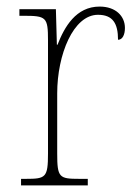

<svg xmlns="http://www.w3.org/2000/svg" viewBox="-20 -564 413 584"><path d="M44 0H247V-20H221C160 -20 154 -24 154 -97V-280C154 -398 203 -519 278 -519C323 -519 339 -493 339 -443C353 -443 360 -459 360 -479C360 -515 332 -544 283 -544C211 -544 176 -482 155 -428H153L150 -536H39V-516H51C121 -516 126 -512 126 -441V-97C126 -24 119 -20 59 -20H44Z"/></svg>

Font: Noto Serif Sinhala SemiCondensed Thin
Style: Regular
Weight: 100
Width: 4
Designer: Jelle Bosma - Monotype Design Team
Foundry: Monotype Imaging Inc.
Version: Version 2.007